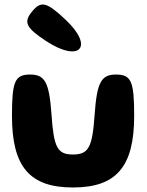

<svg xmlns="http://www.w3.org/2000/svg" viewBox="-20 -880 649 850"><path d="M33 -367C33 -142 111 -50 303 -50C495 -50 574 -142 574 -367C574 -521 561 -550 493 -550C428 -550 409 -515 399 -373C389 -227 372 -196 303 -196C234 -196 218 -227 208 -373C198 -515 179 -550 114 -550C46 -550 33 -521 33 -367ZM122 -829C83 -782 95 -757 183 -699C333 -600 399 -672 270 -793C187 -871 162 -878 122 -829Z"/></svg>

Font: Hussar Skorodowane
Style: Bold
Weight: 700
Foundry: Cannot Into Space Fonts
Version: Version 0.892